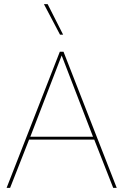

<svg xmlns="http://www.w3.org/2000/svg" viewBox="-20 -911 598 931"><path d="M546 0H529L437 -234H121L29 0H12L270 -660H288ZM127 -248H431L279 -642ZM211 -891 286 -743H271L193 -891Z"/></svg>

Font: Kantumruy Pro Thin
Style: Regular
Weight: 250
Version: Version 1.002